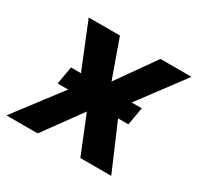

<svg xmlns="http://www.w3.org/2000/svg" viewBox="-144 -689 856 832"><g transform="rotate(30 284.5 -272.5)"><path d="M232.2 -545.5H76L167.6 -319.6H117.9L102.3 -230.5H154.8L-20.6 0H135.7L272.7 -188.6L349.1 0H503.6L404.8 -230.5H456.3L471.9 -319.6H421.5L590.2 -545.5H435L300.4 -354.8Z"/></g></svg>

Font: Margiela Sans
Style: Bold Italic
Weight: 700
Italic angle: -9.39999°
Designer: Stefan Endress, Andreas Faust
Version: Version 1.100;FEAKit 1.0